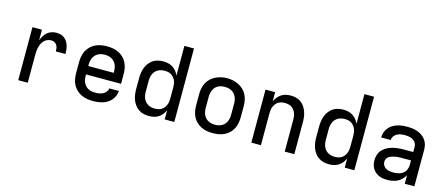

<svg xmlns="http://www.w3.org/2000/svg" viewBox="-49 -1290 4298 1854"><g transform="rotate(15 2100.0 -363.5)"><path d="M155 0V-530H250V-424Q258 -447 271 -468.5Q284 -490 302.5 -506Q321 -522 344.5 -530Q368 -538 393 -538Q414 -538 435 -533Q456 -528 473 -515Q490 -502 501.5 -484Q513 -466 519 -445.5Q525 -425 527.5 -404Q530 -383 530 -362H434Q434 -378 431.5 -394Q429 -410 420.5 -424Q412 -438 397.5 -446Q383 -454 366 -454Q347 -454 328 -447Q309 -440 295.5 -426.5Q282 -413 273 -395Q264 -377 259 -358.5Q254 -340 252 -320Q250 -300 250 -281V0Z M902 8Q873 8 843.5 3Q814 -2 787 -14.5Q760 -27 738 -48Q716 -69 702 -95Q688 -121 682.5 -150.5Q677 -180 677 -210V-320Q677 -350 682.5 -379Q688 -408 701.5 -434.5Q715 -461 736.5 -481.5Q758 -502 785 -515Q812 -528 841 -533Q870 -538 900 -538Q930 -538 959 -533Q988 -528 1015 -515Q1042 -502 1063.5 -481.5Q1085 -461 1098.5 -434.5Q1112 -408 1117.5 -379Q1123 -350 1123 -320V-223H773V-210Q773 -192 776 -174.5Q779 -157 786.5 -141Q794 -125 806 -112Q818 -99 834 -90.5Q850 -82 867.5 -79Q885 -76 902 -76Q922 -76 942 -79Q962 -82 979.5 -90.5Q997 -99 1010 -115Q1023 -131 1025 -151H1121Q1119 -126 1109.5 -102Q1100 -78 1084 -59Q1068 -40 1046.5 -26.5Q1025 -13 1001 -5.5Q977 2 952 5Q927 8 902 8ZM773 -307H1027V-320Q1027 -338 1024 -355Q1021 -372 1014 -388Q1007 -404 995 -417Q983 -430 967.5 -438.5Q952 -447 935 -450.5Q918 -454 900 -454Q882 -454 865 -450.5Q848 -447 832.5 -438.5Q817 -430 805 -417Q793 -404 786 -388Q779 -372 776 -355Q773 -338 773 -320Z M1462 8Q1435 8 1408 1.5Q1381 -5 1359 -20Q1337 -35 1320.5 -57Q1304 -79 1294.5 -104Q1285 -129 1281 -156Q1277 -183 1277 -210V-320Q1277 -347 1281 -374Q1285 -401 1294.5 -426Q1304 -451 1320.5 -473Q1337 -495 1359 -510Q1381 -525 1408 -531.5Q1435 -538 1462 -538Q1487 -538 1511.5 -532.5Q1536 -527 1557 -513.5Q1578 -500 1593.5 -480.5Q1609 -461 1619 -438V-735H1715V0H1619V-92Q1609 -69 1593.5 -49.5Q1578 -30 1557 -16.5Q1536 -3 1511.5 2.5Q1487 8 1462 8ZM1499 -76Q1516 -76 1533 -79.5Q1550 -83 1564.5 -92Q1579 -101 1590 -114.5Q1601 -128 1607.5 -143.5Q1614 -159 1616.5 -176Q1619 -193 1619 -210V-320Q1619 -337 1616.5 -354Q1614 -371 1607.5 -386.5Q1601 -402 1590 -415.5Q1579 -429 1564.5 -438Q1550 -447 1533 -450.5Q1516 -454 1499 -454Q1482 -454 1464.5 -450.5Q1447 -447 1432 -438.5Q1417 -430 1405 -417Q1393 -404 1386 -388Q1379 -372 1376 -354.5Q1373 -337 1373 -320V-210Q1373 -193 1376 -175.5Q1379 -158 1386 -142Q1393 -126 1405 -113Q1417 -100 1432 -91.5Q1447 -83 1464.5 -79.5Q1482 -76 1499 -76Z M2100 8Q2070 8 2041 3Q2012 -2 1985 -15Q1958 -28 1936.5 -48.5Q1915 -69 1901.5 -95.5Q1888 -122 1882.5 -151Q1877 -180 1877 -210V-320Q1877 -350 1882.5 -379Q1888 -408 1901.5 -434.5Q1915 -461 1937 -481.5Q1959 -502 1985.5 -515Q2012 -528 2041 -534.5Q2070 -541 2100 -541Q2130 -541 2159 -534.5Q2188 -528 2214.5 -515Q2241 -502 2263 -481.5Q2285 -461 2298.5 -434.5Q2312 -408 2317.5 -379Q2323 -350 2323 -320V-210Q2323 -180 2317.5 -151Q2312 -122 2298.5 -95.5Q2285 -69 2263.5 -48.5Q2242 -28 2215 -15Q2188 -2 2159 3Q2130 8 2100 8ZM2100 -76Q2118 -76 2135 -79.5Q2152 -83 2167.5 -91.5Q2183 -100 2195 -113Q2207 -126 2214 -142Q2221 -158 2224 -175Q2227 -192 2227 -210V-320Q2227 -338 2224 -355.5Q2221 -373 2213.5 -389Q2206 -405 2194 -418Q2182 -431 2166.5 -439Q2151 -447 2133.5 -450.5Q2116 -454 2098 -454Q2081 -454 2064 -450.5Q2047 -447 2031.5 -438.5Q2016 -430 2004.5 -417Q1993 -404 1986 -388Q1979 -372 1976 -354.5Q1973 -337 1973 -320V-210Q1973 -192 1976 -175Q1979 -158 1986 -142Q1993 -126 2005 -113Q2017 -100 2032.5 -91.5Q2048 -83 2065 -79.5Q2082 -76 2100 -76Z M2485 0V-530H2581V-438Q2591 -460 2606.5 -480Q2622 -500 2643 -513.5Q2664 -527 2688.5 -532.5Q2713 -538 2737 -538Q2764 -538 2790 -531.5Q2816 -525 2837.5 -509.5Q2859 -494 2874.5 -471.5Q2890 -449 2899 -424Q2908 -399 2911.5 -373Q2915 -347 2915 -320V0H2819V-320Q2819 -337 2816.5 -354Q2814 -371 2807.5 -386.5Q2801 -402 2790.5 -415.5Q2780 -429 2765.5 -438Q2751 -447 2734 -450.5Q2717 -454 2700 -454Q2683 -454 2666 -450.5Q2649 -447 2634.5 -438Q2620 -429 2609.5 -415.5Q2599 -402 2592.5 -386.5Q2586 -371 2583.5 -354Q2581 -337 2581 -320V0Z M3262 8Q3235 8 3208 1.5Q3181 -5 3159 -20Q3137 -35 3120.5 -57Q3104 -79 3094.5 -104Q3085 -129 3081 -156Q3077 -183 3077 -210V-320Q3077 -347 3081 -374Q3085 -401 3094.5 -426Q3104 -451 3120.5 -473Q3137 -495 3159 -510Q3181 -525 3208 -531.5Q3235 -538 3262 -538Q3287 -538 3311.5 -532.5Q3336 -527 3357 -513.5Q3378 -500 3393.5 -480.5Q3409 -461 3419 -438V-735H3515V0H3419V-92Q3409 -69 3393.5 -49.5Q3378 -30 3357 -16.5Q3336 -3 3311.5 2.5Q3287 8 3262 8ZM3299 -76Q3316 -76 3333 -79.5Q3350 -83 3364.5 -92Q3379 -101 3390 -114.5Q3401 -128 3407.5 -143.5Q3414 -159 3416.5 -176Q3419 -193 3419 -210V-320Q3419 -337 3416.5 -354Q3414 -371 3407.5 -386.5Q3401 -402 3390 -415.5Q3379 -429 3364.5 -438Q3350 -447 3333 -450.5Q3316 -454 3299 -454Q3282 -454 3264.5 -450.5Q3247 -447 3232 -438.5Q3217 -430 3205 -417Q3193 -404 3186 -388Q3179 -372 3176 -354.5Q3173 -337 3173 -320V-210Q3173 -193 3176 -175.5Q3179 -158 3186 -142Q3193 -126 3205 -113Q3217 -100 3232 -91.5Q3247 -83 3264.5 -79.5Q3282 -76 3299 -76Z M3847 8Q3825 8 3803.5 5Q3782 2 3762.5 -6.5Q3743 -15 3726 -29Q3709 -43 3698 -61.5Q3687 -80 3682 -101.5Q3677 -123 3677 -144Q3677 -172 3686 -199.5Q3695 -227 3714 -248Q3733 -269 3758 -282.5Q3783 -296 3810 -303.5Q3837 -311 3865 -314Q3893 -317 3921 -317H4019V-366Q4019 -380 4014.5 -393.5Q4010 -407 4001 -418Q3992 -429 3980 -436Q3968 -443 3954.5 -447Q3941 -451 3927 -452.5Q3913 -454 3899 -454Q3878 -454 3858 -450.5Q3838 -447 3820.5 -437.5Q3803 -428 3791 -410.5Q3779 -393 3779 -373Q3779 -373 3779 -373Q3779 -373 3779 -373H3683Q3683 -373 3683 -373Q3683 -373 3683 -374Q3683 -399 3691.5 -423.5Q3700 -448 3715.5 -468Q3731 -488 3753 -502Q3775 -516 3799 -524Q3823 -532 3848 -535Q3873 -538 3899 -538Q3925 -538 3951 -535Q3977 -532 4001.5 -523.5Q4026 -515 4048 -500Q4070 -485 4085.5 -464Q4101 -443 4108 -417.5Q4115 -392 4115 -366V0H4019V-87Q4007 -63 3989 -44.5Q3971 -26 3947.5 -14Q3924 -2 3898.5 3Q3873 8 3847 8ZM3884 -76Q3909 -76 3933.5 -81.5Q3958 -87 3978.5 -102Q3999 -117 4009 -140.5Q4019 -164 4019 -189V-233H3921Q3906 -233 3890.5 -232Q3875 -231 3859.5 -228Q3844 -225 3829 -220Q3814 -215 3801 -206.5Q3788 -198 3780.5 -184Q3773 -170 3773 -154Q3773 -135 3783 -118Q3793 -101 3809.5 -91.5Q3826 -82 3845.5 -79Q3865 -76 3884 -76Z"/></g></svg>

Font: Iosevka Curly Medium Extended
Style: Regular
Weight: 500
Width: 7
Monospace: yes
Designer: Belleve Invis
Foundry: Belleve Invis
Version: Version 11.1.0; ttfautohint (v1.8.3)